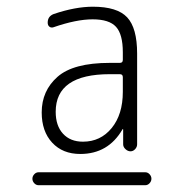

<svg xmlns="http://www.w3.org/2000/svg" viewBox="-20 -756 540 564"><path d="M340.8 -486.3V-529.3Q340.8 -538.1 332 -538.1H302.7Q143.6 -538.1 143.6 -427.7Q143.6 -386.7 165 -363.3Q186.5 -339.8 223.6 -339.8Q275.4 -339.8 308.1 -379.9Q340.8 -419.9 340.8 -486.3ZM332 -571.3Q340.8 -571.3 340.8 -580.1V-602.5Q340.8 -655.3 320.8 -677.2Q300.8 -699.2 252 -699.2Q204.1 -699.2 136.7 -675.8Q129.9 -673.8 125 -677.7Q120.1 -681.6 120.1 -689.5Q120.1 -708 137.7 -714.8Q201.2 -736.3 252.9 -736.3Q324.2 -736.3 353.5 -705.1Q382.8 -673.8 382.8 -598.6V-332Q382.8 -324.2 377 -317.9Q371.1 -311.5 363.3 -311.5Q355.5 -311.5 348.6 -317.9Q341.8 -324.2 341.8 -332V-376L340.8 -377Q339.8 -377 339.8 -376Q297.9 -303.7 215.8 -303.7Q164.1 -303.7 133.3 -336.9Q102.5 -370.1 102.5 -425.8Q102.5 -489.3 148.9 -530.3Q195.3 -571.3 302.7 -571.3ZM93.8 -211.9Q85.9 -211.9 80.6 -217.8Q75.2 -223.6 75.2 -231Q75.2 -238.3 80.6 -244.1Q85.9 -250 93.8 -250H406.2Q414.1 -250 419.4 -244.1Q424.8 -238.3 424.8 -231Q424.8 -223.6 419.4 -217.8Q414.1 -211.9 406.2 -211.9Z"/></svg>

Font: Rounded-X Mgen+ 2m light
Style: Regular
Weight: 200
Designer: [Source Han Sans]
Ryoko NISHIZUKA  (kana & ideographs); Paul D. Hunt (Latin, Greek & Cyrillic); Wenlong ZHANG  (bopomofo
Version: Version 1.059.20150602